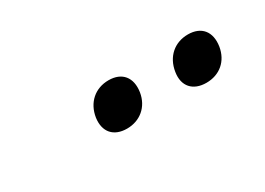

<svg xmlns="http://www.w3.org/2000/svg" viewBox="-18 -943 636 461"><g transform="rotate(-30 300.0 -712.5)"><path d="M470 -651C507 -651 534 -674 540 -711C546 -750 526 -774 489 -774C452 -774 424 -750 418 -711C412 -674 433 -651 470 -651ZM250 -651C286 -651 314 -674 320 -711C326 -750 306 -774 269 -774C232 -774 204 -750 198 -711C193 -674 213 -651 250 -651Z"/></g></svg>

Font: JetBrains Mono Light
Style: Italic
Weight: 336
Italic angle: -9°
Monospace: yes
Designer: Philipp Nurullin, Konstantin Bulenkov
Foundry: JetBrains
Version: Version 2.305